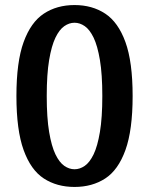

<svg xmlns="http://www.w3.org/2000/svg" viewBox="-20 -730 590 760"><path d="M275 10Q205 10 153.5 -23.5Q102 -57 73.5 -136Q45 -215 45 -350Q45 -485 73.5 -563.5Q102 -642 153.5 -676Q205 -710 275 -710Q345 -710 396.5 -676Q448 -642 476.5 -563.5Q505 -485 505 -350Q505 -215 476.5 -136Q448 -57 396.5 -23.5Q345 10 275 10ZM275 -60Q296 -60 315.5 -73.5Q335 -87 350.5 -119Q366 -151 375.5 -207.5Q385 -264 385 -350Q385 -436 375.5 -492.5Q366 -549 350.5 -581Q335 -613 315.5 -626.5Q296 -640 275 -640Q254 -640 234.5 -626.5Q215 -613 199.5 -581Q184 -549 174.5 -492.5Q165 -436 165 -350Q165 -264 174.5 -207.5Q184 -151 199.5 -119Q215 -87 234.5 -73.5Q254 -60 275 -60Z"/></svg>

Font: Cuprum
Style: Regular
Weight: 400
Designer: Jovanny Lemonad
Foundry: Jovanny Lemonad
Version: Version 3.000